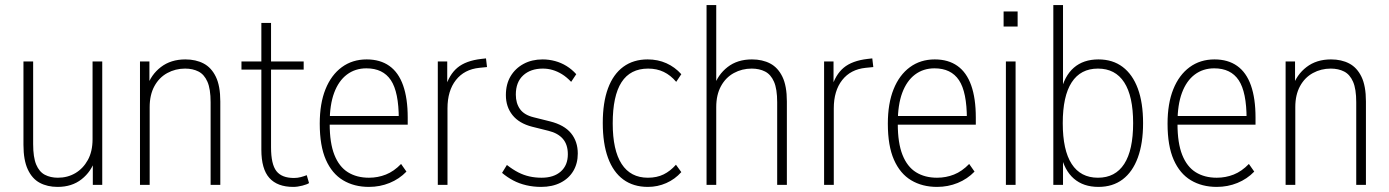

<svg xmlns="http://www.w3.org/2000/svg" viewBox="-20 -725 5449 753"><path d="M206 8Q166 8 136 -8Q106 -24 89 -60.5Q72 -97 72 -157V-484H110V-160Q110 -108 122 -79.5Q134 -51 156 -39.5Q178 -28 207 -28Q245 -28 275.5 -46Q306 -64 324.5 -97.5Q343 -131 343 -179V-484H381V0H344V-99H353Q338 -52 300 -22Q262 8 206 8Z M529 0V-484H566V-385H557Q572 -432 611 -462Q650 -492 707 -492Q748 -492 778.5 -476Q809 -460 826.5 -424Q844 -388 844 -327V0H806V-324Q806 -376 793.5 -404.5Q781 -433 758.5 -444.5Q736 -456 706 -456Q668 -456 636 -438.5Q604 -421 585.5 -387Q567 -353 567 -305V0Z M1130 8Q1068 8 1036.5 -27Q1005 -62 1005 -138V-452H927V-484H1005V-635H1043V-484H1171V-452H1043V-147Q1043 -81 1064 -54Q1085 -27 1133 -27Q1147 -27 1160 -30.5Q1173 -34 1183 -38L1192 -7Q1185 -2 1166 3Q1147 8 1130 8Z M1427 8Q1369 8 1325.5 -18Q1282 -44 1258 -98.5Q1234 -153 1234 -240Q1234 -319 1256.5 -375Q1279 -431 1320.5 -461.5Q1362 -492 1418 -492Q1471 -492 1507 -466.5Q1543 -441 1561 -390Q1579 -339 1579 -264V-236H1260V-270H1557L1544 -258Q1544 -364 1513 -410.5Q1482 -457 1417 -457Q1373 -457 1340.5 -432.5Q1308 -408 1290.5 -361Q1273 -314 1273 -244V-239Q1273 -164 1291.5 -117.5Q1310 -71 1344.5 -49.5Q1379 -28 1427 -28Q1462 -28 1493.5 -40.5Q1525 -53 1553 -82L1574 -52Q1546 -23 1508 -7.5Q1470 8 1427 8Z M1697 0V-484H1734V-379H1726Q1741 -432 1774 -459.5Q1807 -487 1868 -494L1886 -496L1890 -462L1860 -459Q1801 -453 1768 -411Q1735 -369 1735 -300V0Z M2102 8Q2072 8 2044 1.5Q2016 -5 1992.5 -17.5Q1969 -30 1949 -47L1968 -78Q1991 -60 2012.5 -49Q2034 -38 2056.5 -33Q2079 -28 2104 -28Q2152 -28 2179.5 -52.5Q2207 -77 2207 -120Q2207 -158 2187.5 -180.5Q2168 -203 2131 -212L2067 -228Q2016 -241 1990 -273.5Q1964 -306 1964 -352Q1964 -395 1982.5 -426Q2001 -457 2033.5 -474.5Q2066 -492 2108 -492Q2133 -492 2157 -485.5Q2181 -479 2202 -466Q2223 -453 2240 -434L2220 -404Q2202 -423 2184 -434Q2166 -445 2147.5 -450.5Q2129 -456 2109 -456Q2061 -456 2032 -429.5Q2003 -403 2003 -354Q2003 -320 2019.5 -297Q2036 -274 2073 -265L2137 -249Q2193 -235 2219.5 -202.5Q2246 -170 2246 -123Q2246 -84 2228.5 -54.5Q2211 -25 2178.5 -8.5Q2146 8 2102 8Z M2521 8Q2464 8 2424.5 -21Q2385 -50 2364.5 -106Q2344 -162 2344 -243Q2344 -323 2364.5 -378.5Q2385 -434 2424.5 -463Q2464 -492 2520 -492Q2560 -492 2593.5 -477Q2627 -462 2652 -434L2632 -404Q2610 -430 2583 -443Q2556 -456 2522 -456Q2452 -456 2417.5 -402.5Q2383 -349 2383 -241Q2383 -136 2418 -82Q2453 -28 2521 -28Q2556 -28 2582.5 -41Q2609 -54 2631 -79L2652 -50Q2627 -22 2593 -7Q2559 8 2521 8Z M2751 0V-705H2789V-385H2780Q2795 -432 2833.5 -462Q2872 -492 2929 -492Q2970 -492 3000.5 -476Q3031 -460 3048.5 -424Q3066 -388 3066 -327V0H3028V-324Q3028 -376 3015.5 -404.5Q3003 -433 2980.5 -444.5Q2958 -456 2928 -456Q2890 -456 2858 -438.5Q2826 -421 2807.5 -387Q2789 -353 2789 -305V0Z M3212 0V-484H3249V-379H3241Q3256 -432 3289 -459.5Q3322 -487 3383 -494L3401 -496L3405 -462L3375 -459Q3316 -453 3283 -411Q3250 -369 3250 -300V0Z M3655 8Q3597 8 3553.5 -18Q3510 -44 3486 -98.5Q3462 -153 3462 -240Q3462 -319 3484.5 -375Q3507 -431 3548.5 -461.5Q3590 -492 3646 -492Q3699 -492 3735 -466.5Q3771 -441 3789 -390Q3807 -339 3807 -264V-236H3488V-270H3785L3772 -258Q3772 -364 3741 -410.5Q3710 -457 3645 -457Q3601 -457 3568.5 -432.5Q3536 -408 3518.5 -361Q3501 -314 3501 -244V-239Q3501 -164 3519.5 -117.5Q3538 -71 3572.5 -49.5Q3607 -28 3655 -28Q3690 -28 3721.5 -40.5Q3753 -53 3781 -82L3802 -52Q3774 -23 3736 -7.5Q3698 8 3655 8Z M3916 -621V-680H3971V-621ZM3925 0V-484H3963V0Z M4288 8Q4229 8 4191.5 -24.5Q4154 -57 4140 -121H4149V0H4111V-705H4149V-363H4140Q4154 -427 4191.5 -459.5Q4229 -492 4288 -492Q4344 -492 4383 -462.5Q4422 -433 4442.5 -377.5Q4463 -322 4463 -242Q4463 -163 4442.5 -107Q4422 -51 4383 -21.5Q4344 8 4288 8ZM4286 -28Q4354 -28 4389 -82Q4424 -136 4424 -242Q4424 -348 4389 -402Q4354 -456 4286 -456Q4218 -456 4183 -402Q4148 -348 4148 -242Q4148 -136 4183 -82Q4218 -28 4286 -28Z M4752 8Q4694 8 4650.5 -18Q4607 -44 4583 -98.5Q4559 -153 4559 -240Q4559 -319 4581.5 -375Q4604 -431 4645.5 -461.5Q4687 -492 4743 -492Q4796 -492 4832 -466.5Q4868 -441 4886 -390Q4904 -339 4904 -264V-236H4585V-270H4882L4869 -258Q4869 -364 4838 -410.5Q4807 -457 4742 -457Q4698 -457 4665.5 -432.5Q4633 -408 4615.5 -361Q4598 -314 4598 -244V-239Q4598 -164 4616.5 -117.5Q4635 -71 4669.5 -49.5Q4704 -28 4752 -28Q4787 -28 4818.5 -40.5Q4850 -53 4878 -82L4899 -52Q4871 -23 4833 -7.5Q4795 8 4752 8Z M5022 0V-484H5059V-385H5050Q5065 -432 5104 -462Q5143 -492 5200 -492Q5241 -492 5271.5 -476Q5302 -460 5319.5 -424Q5337 -388 5337 -327V0H5299V-324Q5299 -376 5286.5 -404.5Q5274 -433 5251.5 -444.5Q5229 -456 5199 -456Q5161 -456 5129 -438.5Q5097 -421 5078.5 -387Q5060 -353 5060 -305V0Z"/></svg>

Font: Nunito Sans 12pt ExtraLight Condensed
Style: Regular
Weight: 200
Width: 3
Version: Version 3.101;gftools[0.9.27]